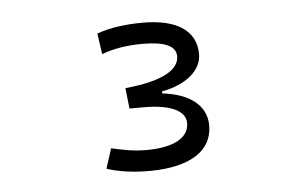

<svg xmlns="http://www.w3.org/2000/svg" viewBox="-34 -750 655 409"><g transform="rotate(-5 293.0 -545.0)"><path d="M274.4 -387.2C357.9 -388.2 405.8 -418.5 405.8 -472.7C405.8 -516.6 368.7 -543 312 -549.3V-553.7C363.3 -563 397.5 -590.8 397.5 -626C397.5 -675.8 356.9 -703.1 284.2 -703.1C247.6 -703.1 214.4 -698.7 185.5 -688.5L191.9 -644C217.3 -653.3 245.6 -658.2 279.3 -658.2C327.1 -658.2 350.6 -647.5 350.6 -625.5C350.6 -597.2 316.4 -575.2 234.9 -567.4L239.7 -523.4H271C327.1 -523.4 359.4 -508.3 359.4 -481.9C359.4 -450.2 325.7 -432.1 267.6 -432.1C236.8 -432.1 211.9 -438.5 193.4 -442.4L179.7 -399.9C204.6 -391.6 236.8 -386.7 274.4 -387.2Z"/></g></svg>

Font: Cascadia Code PL ExtraLight
Style: Regular
Weight: 200
Monospace: yes
Designer: Aaron Bell
Foundry: Saja Typeworks
Version: Version 2404.023